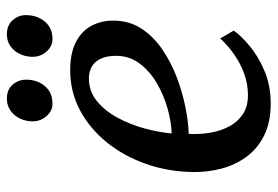

<svg xmlns="http://www.w3.org/2000/svg" viewBox="-144 -648 803 555"><g transform="rotate(-90 257.5 -370.5)"><path d="M446.5 -96.4Q432.9 -76.3 403.1 -51.2Q373.4 -26.1 330.8 -7.8Q288.3 10.5 235.9 10.5Q181.5 10.5 143.3 -8.5Q105.1 -27.5 81.6 -59.8Q58.1 -92 47.6 -131.9Q37.1 -171.7 37.7 -212.8Q38.5 -285.4 61.1 -349.7Q83.7 -414 123.4 -463.2Q163.2 -512.5 216.4 -540.8Q269.5 -569.1 331.8 -569.1Q381 -569.1 412.6 -553Q444.2 -536.9 459.6 -509.1Q475.1 -481.3 475.4 -446.8Q475.9 -399.7 452.7 -363.8Q429.5 -328 391.5 -302.4Q353.5 -276.7 309.2 -260.1Q264.9 -243.6 222.2 -235.4Q179.5 -227.2 148 -226.6Q146.2 -194.9 151.4 -164.5Q156.5 -134.1 169.7 -109.3Q182.8 -84.6 205 -70Q227.2 -55.3 259.5 -55.3Q290.3 -55.3 319.3 -65.2Q348.3 -75.2 374.8 -93.1Q401.3 -111.1 423.9 -135.3ZM308.1 -515Q271.3 -515 243.1 -492.1Q214.9 -469.2 195.1 -432.8Q175.3 -396.4 163.9 -354.9Q152.5 -313.4 149.3 -275.8Q183.5 -276.8 222.6 -288Q261.7 -299.2 296.3 -319.7Q330.8 -340.3 352.4 -369.8Q374 -399.3 373.6 -437.6Q373.1 -476.2 355.7 -495.6Q338.4 -515 308.1 -515ZM235.7 -620.3Q214.2 -620.3 198.9 -638Q183.7 -655.7 184.2 -679.4Q185.2 -710 203.6 -731.1Q222.1 -752.1 250 -752.1Q276.1 -752.1 290.6 -735.2Q305 -718.2 304.7 -695.4Q304.3 -663.9 286 -642.1Q267.6 -620.3 235.7 -620.3ZM422.3 -620.3Q400.8 -620.3 385.5 -638Q370.3 -655.7 370.8 -679.4Q371.8 -710 389.7 -731.1Q407.7 -752.1 436.2 -752.1Q462 -752.1 476.9 -735.2Q491.8 -718.2 491.3 -695.4Q490.8 -663.9 472.4 -642.1Q453.9 -620.3 422.3 -620.3Z"/></g></svg>

Font: Merriweather 7pt Light
Style: Italic
Weight: 300
Italic angle: -7.8°
Designer: Eben Sorkin
Foundry: Eben Sorkin
Version: Version 2.200;gftools[0.9.31]